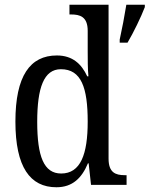

<svg xmlns="http://www.w3.org/2000/svg" viewBox="-20 -780 631 810"><path d="M218 10C286 10 325 -29 351 -91H354L364 0H514V-41H506C467 -41 438 -52 438 -111V-760H273V-719H280C317 -719 350 -710 350 -650V-565C350 -529 350 -490 353 -458H348C324 -510 286 -546 220 -546C107 -546 45 -460 45 -267C45 -75 107 10 218 10ZM485 -613V-600H518C543 -642 575 -708 591 -750V-760H513C505 -711 495 -658 485 -613ZM238 -48C165 -48 137 -120 137 -266C137 -410 165 -488 237 -488C323 -488 350 -410 350 -267C350 -129 320 -48 238 -48Z"/></svg>

Font: Noto Serif Myanmar Condensed
Style: Regular
Weight: 400
Width: 3
Designer: Ben Mitchell and the Monotype Design Team
Foundry: Monotype Imaging Inc.
Version: Version 2.106